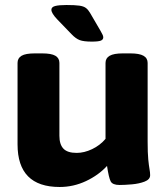

<svg xmlns="http://www.w3.org/2000/svg" viewBox="-20 -738 665 766"><path d="M218 8Q50 8 50 -162V-487Q50 -506 66 -515.5Q82 -525 119 -525H148Q185 -525 201 -515.5Q217 -506 217 -487V-196Q217 -162 233 -145Q249 -128 286 -128Q316 -128 347.5 -143Q379 -158 401 -184V-487Q401 -506 417.5 -515.5Q434 -525 470 -525H500Q536 -525 552.5 -515.5Q569 -506 569 -487V-174Q569 -127 571.5 -102Q574 -77 576.5 -63.5Q579 -50 579 -39Q579 -22 557 -13.5Q535 -5 506 -2.5Q477 0 457 0Q429 0 421.5 -14.5Q414 -29 407 -76Q373 -39 323 -15.5Q273 8 218 8ZM346 -572Q314 -572 298 -578Q282 -584 265 -602L209 -660Q185 -685 185 -699Q185 -710 200 -714Q215 -718 245 -718Q279 -718 296.5 -715.5Q314 -713 323 -706Q332 -699 339 -687L381 -615Q386 -606 389 -600Q392 -594 392 -589Q392 -580 382.5 -576Q373 -572 346 -572Z"/></svg>

Font: Asap Semi Expanded ExtraBold
Style: Regular
Weight: 800
Width: 6
Designer: Pablo Cosgaya
Foundry: Omnibus-Type
Version: Version 3.001; ttfautohint (v1.8.4.7-5d5b)